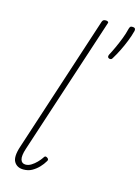

<svg xmlns="http://www.w3.org/2000/svg" viewBox="-149 -1100 869 1197"><g transform="rotate(15 286.0 -501.5)"><path d="M125 16Q83 16 64.5 -15.5Q46 -47 70 -118L358 -1000Q361 -1008 366 -1011.5Q371 -1015 382 -1015Q390 -1015 395.5 -1011Q401 -1007 397 -999L107 -113Q91 -64 98 -40.5Q105 -17 130 -17Q148 -17 166 -28Q184 -39 200 -55.5Q216 -72 226 -87Q229 -94 234.5 -97Q240 -100 248 -95Q256 -90 257.5 -84.5Q259 -79 254 -72Q242 -51 223 -31Q204 -11 180 2.5Q156 16 125 16ZM463 -790Q455 -793 453.5 -799Q452 -805 456 -814Q469 -838 483.5 -869.5Q498 -901 511 -934.5Q524 -968 531 -998Q533 -1006 536.5 -1012.5Q540 -1019 551 -1019Q566 -1019 569.5 -1012.5Q573 -1006 571 -998Q563 -966 548.5 -929.5Q534 -893 517.5 -860Q501 -827 486 -803Q482 -795 477.5 -791.5Q473 -788 463 -790Z"/></g></svg>

Font: Playwrite MX Thin
Style: Regular
Weight: 250
Designer: Veronika Burian, José Scaglione
Foundry: TypeTogether
Version: Version 1.002